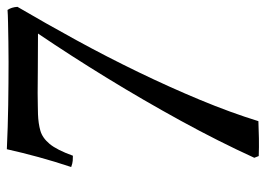

<svg xmlns="http://www.w3.org/2000/svg" viewBox="-128 -532 777 561"><g transform="rotate(-90 260.5 -251.5)"><path d="M187 115Q164 116 137.5 116.5Q111 117 85 116L80 103Q128 -2 188 -111.5Q248 -221 313 -327Q378 -433 443 -529Q376 -529 334.5 -529.5Q293 -530 269 -530Q245 -530 232 -529.5Q219 -529 207 -529Q180 -528 159 -522Q138 -516 120.5 -495Q103 -474 86 -427Q79 -427 71.5 -427.5Q64 -428 53 -432Q69 -480 82 -527.5Q95 -575 105 -620Q170 -617 234.5 -616Q299 -615 360 -615Q388 -615 418.5 -615.5Q449 -616 474.5 -616.5Q500 -617 512 -618Q520 -606 521 -589Q473 -507 424 -417.5Q375 -328 330.5 -236Q286 -144 249 -55Q212 34 187 115Z"/></g></svg>

Font: Tiro Bangla
Style: Italic
Weight: 400
Italic angle: -11°
Designer: Bangla: John Hudson & Fiona Ross, assisted by Neelakash Kshetrimayum. Latin: John Hudson with Paul Hanslow, assisted by 
Foundry: Tiro Typeworks Ltd.
Version: Version 1.60